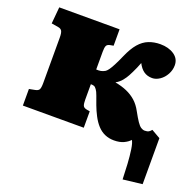

<svg xmlns="http://www.w3.org/2000/svg" viewBox="-123 -651 975 957"><g transform="rotate(20 364.5 -173.0)"><path d="M623 176Q622 137 619.5 95Q617 53 612 20Q607 -13 599 -25Q588 -12 567 -2Q546 8 515 8Q489 8 467 -1.5Q445 -11 427.5 -30Q410 -49 396 -76Q383 -101 373.5 -126.5Q364 -152 357 -172Q350 -192 343 -201Q336 -211 329.5 -213.5Q323 -216 312 -216V-134Q312 -113 316 -103Q320 -93 336 -90L353 -87V0H30V-88L61 -94Q77 -97 82 -106Q87 -115 87 -141V-381Q87 -407 81 -416.5Q75 -426 61 -428L25 -434L33 -522H353V-435L336 -432Q320 -429 316 -419Q312 -409 312 -388V-294Q325 -293 336 -295Q347 -297 359 -304Q366 -309 373.5 -319.5Q381 -330 391.5 -350Q402 -370 416 -402Q436 -448 458.5 -474Q481 -500 509 -511Q537 -522 570 -522Q614 -522 643.5 -502Q673 -482 673 -447Q673 -422 660.5 -399Q648 -376 628 -362.5Q608 -349 588 -349Q562 -349 543.5 -362Q525 -375 512 -401Q507 -387 500.5 -372.5Q494 -358 488 -345.5Q482 -333 477 -324Q469 -309 456.5 -293.5Q444 -278 425 -267V-266Q459 -260 486.5 -248Q514 -236 535.5 -217Q557 -198 573 -168Q590 -137 601.5 -120Q613 -103 623 -96.5Q633 -90 643 -90Q657 -90 664.5 -94.5Q672 -99 678 -107L725 -80V164Z"/></g></svg>

Font: Literata 18pt Black
Style: Regular
Weight: 900
Designer: Latin by Veronika Burian and Jose Scaglione. Greek by Irene Vlachou. Cyrillic by Vera Evstafieva.
Foundry: TypeTogether
Version: Version 3.103;gftools[0.9.29]